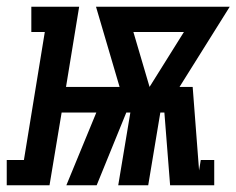

<svg xmlns="http://www.w3.org/2000/svg" viewBox="-77 -550 702 570"><path d="M-57 0V-75H-6L56 -455H16V-530H158L119 -292H278L208 -530H605L456 -292H495L514 -44L519 -75H559V0H428L411 -216H399L363 0H274L310 -216H298L210 0H120L209 -216H106L70 0ZM367 -292 469 -455H319Z"/></svg>

Font: Iosevka Curly Slab ExObl
Style: Bold
Weight: 700
Width: 7
Italic angle: -9°
Monospace: yes
Designer: Belleve Invis
Foundry: Belleve Invis
Version: Version 11.0.0; ttfautohint (v1.8.3)